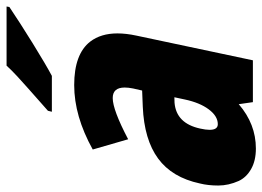

<svg xmlns="http://www.w3.org/2000/svg" viewBox="-176 -676 814 596"><g transform="rotate(-90 231.0 -378.0)"><path d="M508.8 -764.6 507.3 -755.9Q460.9 -724.6 394.3 -683.3Q327.6 -642.1 293.5 -624H182.1L185.1 -636.2Q270.5 -711.4 292 -731.4Q313.5 -751.5 325.2 -764.6ZM64.9 -497.1Q168.5 -554.7 264.9 -554.7Q361.3 -554.7 399.9 -504.9Q425.3 -471.7 425.3 -420.4Q425.3 -393.6 418.5 -361.8L341.8 0H211.9L205.6 -43.9Q144 9.3 67.9 9.3Q30.3 9.3 4.4 -5.4Q-21.5 -20 -32.7 -43.9Q-46.9 -75.7 -46.9 -107.4Q-46.9 -139.2 -40.5 -164.6Q-22 -251 36.9 -294.2Q95.7 -337.4 197.8 -341.8L248 -343.8L254.4 -372.1Q257.3 -386.7 257.3 -397.9Q257.3 -435.1 224.6 -435.1Q188 -435.1 96.7 -387.2ZM126 -134.3Q126 -108.9 143.6 -108.9Q168.5 -108.9 189.5 -137Q210.4 -165 220.2 -211.4L227.1 -243.7Q220.7 -243.2 210 -243.2Q146 -237.8 129.9 -163.6Q126 -146.5 126 -134.3Z"/></g></svg>

Font: Open Sans Hebrew Condensed Extra Bold
Style: Italic
Weight: 800
Width: 3
Italic angle: -12°
Foundry: Ascender Corporation, Yanek Iontef
Version: Version 2.001;PS 002.001;hotconv 1.0.70;makeotf.lib2.5.58329